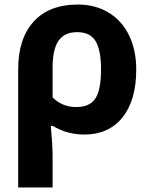

<svg xmlns="http://www.w3.org/2000/svg" viewBox="-20 -576 658 836"><path d="M209 -280.8V-151.9Q251 -109.9 311.5 -109.9Q372.1 -109.9 396 -148.2Q419.9 -186.5 419.9 -272.5Q419.9 -358.4 396 -397.2Q372.1 -436 316.4 -436Q260.7 -436 234.9 -398.7Q209 -361.3 209 -280.8ZM573.2 -272.9Q573.2 -139.6 513.4 -64.9Q453.6 9.8 347.2 9.8Q272 9.8 210 -27.8H201.2Q209 56.2 209 103V240.2H59.1V-273.9Q59.1 -408.2 126.7 -482.2Q194.3 -556.2 318.8 -556.2Q394.5 -556.2 452.1 -521.7Q509.8 -487.3 541.5 -422.9Q573.2 -358.4 573.2 -272.9Z"/></svg>

Font: OpenSans-Bold
Style: Bold
Weight: 700
Foundry: Ascender Corporation
Version: Version 1.10